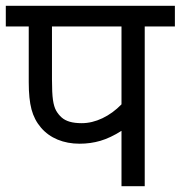

<svg xmlns="http://www.w3.org/2000/svg" viewBox="-20 -642 623 662"><path d="M583 -550.8H479V0H398.9V-190.9Q360.4 -166.5 326.2 -156.5Q292 -146.5 254.4 -146.5Q212.9 -146.5 178.7 -160.6Q144.5 -174.8 121.3 -201.9Q98.1 -229 88.6 -264.9Q79.1 -300.8 79.1 -358.4V-550.8H0V-622.1H583ZM159.2 -550.8V-368.7Q159.2 -320.8 162.6 -297.4Q166 -273.9 173.6 -260.5Q181.2 -247.1 192.4 -237.1Q203.6 -227.1 220.7 -222.2Q237.8 -217.3 261.7 -217.3Q297.4 -217.3 333.3 -234.4Q369.1 -251.5 398.9 -282.2V-550.8Z"/></svg>

Font: Noto Sans Devanagari UI
Style: Regular
Weight: 400
Designer: Monotype Design Team
Foundry: Monotype Imaging Inc.
Version: Version 1.06